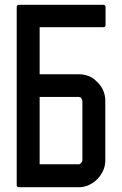

<svg xmlns="http://www.w3.org/2000/svg" viewBox="-20 -798 511 804"><path d="M60 -778H135H137H412Q422 -778 422 -768V-693Q422 -684 412 -684H146V-487H311Q333 -487 353.5 -478.5Q374 -470 388 -453V-454Q421 -421 421 -375V-126Q421 -104 412 -84Q403 -64 388 -48.5Q373 -33 353 -23.5Q333 -14 311 -14H60Q55 -14 53 -16L52 -17Q50 -19 50 -21V-24V-768Q50 -778 60 -778ZM311 -392H146V-110H311Q315 -110 320 -116Q325 -122 325 -126V-375Q325 -378 323 -381.5Q321 -385 320 -388Q319 -389 315.5 -390.5Q312 -392 311 -392Z"/></svg>

Font: Kanalisirung
Style: Regular
Weight: 500
Designer: Peter Wiegel
Foundry: Peter Wiegel
Version: 1.000